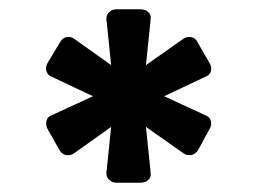

<svg xmlns="http://www.w3.org/2000/svg" viewBox="-20 -762 552 413"><path d="M230 -369Q221 -369 214.5 -375.5Q208 -382 209 -391L219 -489L139 -432Q131 -427 122 -428.5Q113 -430 108 -439L82 -485Q78 -493 80 -502Q82 -511 91 -514L180 -555L91 -597Q83 -600 80 -608.5Q77 -617 82 -626L109 -671Q114 -680 122.5 -682Q131 -684 139 -679L219 -622L209 -720Q208 -729 214.5 -735.5Q221 -742 230 -742H282Q293 -742 299.5 -735.5Q306 -729 304 -720L294 -622L375 -679Q383 -684 392 -682Q401 -680 405 -671L431 -626Q436 -617 433.5 -608.5Q431 -600 422 -597L333 -555L422 -514Q431 -511 433.5 -502Q436 -493 431 -485L406 -439Q400 -430 391 -428.5Q382 -427 375 -432L294 -489L304 -391Q306 -382 299.5 -375.5Q293 -369 282 -369Z"/></svg>

Font: Rubik SemiBold
Style: Regular
Weight: 600
Designer: Hubert and Fischer
Foundry: Hubert and Fischer
Version: Version 2.300;gftools[0.9.30]